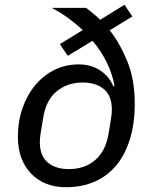

<svg xmlns="http://www.w3.org/2000/svg" viewBox="-20 -773 640 805"><path d="M440 -646Q482 -593 513.5 -516.5Q545 -440 545 -338Q545 -257 525.5 -192Q506 -127 469 -81.5Q432 -36 378 -12Q324 12 256 12Q210 12 173 -3Q136 -18 109.5 -46Q83 -74 69 -112.5Q55 -151 55 -199Q55 -263 74 -318.5Q93 -374 127 -415Q161 -456 207.5 -479.5Q254 -503 310 -503Q361 -503 399.5 -478Q438 -453 455 -411L460 -414Q452 -460 429 -508.5Q406 -557 368 -602L264 -539L231 -588L327 -647Q299 -673 267 -696.5Q235 -720 197 -740H341Q354 -730 369.5 -717.5Q385 -705 400 -690L502 -753L535 -704ZM269 -64Q334 -64 378.5 -101.5Q423 -139 435 -212L444 -266Q447 -283 448 -294.5Q449 -306 449 -314Q449 -371 416 -399Q383 -427 327 -427Q263 -427 218 -390.5Q173 -354 161 -279L152 -225Q149 -208 148 -196.5Q147 -185 147 -177Q147 -120 180 -92Q213 -64 269 -64Z"/></svg>

Font: IBM Plex Mono Text
Style: Italic
Weight: 450
Italic angle: -9°
Monospace: yes
Designer: Mike Abbink, Paul van der Laan, Pieter van Rosmalen
Foundry: Bold Monday
Version: Version 2.1